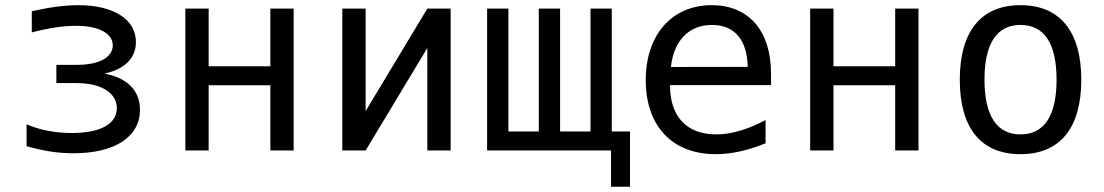

<svg xmlns="http://www.w3.org/2000/svg" viewBox="-20 -580 4254 740"><path d="M263.2 10.7C425.3 10.7 519.5 -54.2 519.5 -156.7C519.5 -233.9 466.3 -281.2 382.3 -296.4C460 -312.5 503.9 -356 503.9 -418C503.9 -504.9 418.5 -560.1 281.7 -560.1C230 -560.1 170.9 -552.2 102.5 -536.6V-455.1C170.4 -472.7 226.6 -480.5 272.5 -480.5C364.3 -480.5 414.6 -449.7 414.6 -405.3C414.6 -361.3 366.2 -330.1 277.8 -330.1H197.3V-259.8H274.4C371.6 -259.8 430.2 -221.2 430.2 -163.1C430.2 -104 370.1 -67.4 256.8 -67.4C192.9 -67.4 131.8 -79.1 82.5 -101.1V-16.6C148.9 2.4 205.1 10.7 263.2 10.7Z M694.3 0H784.2V-251.5H1022V0H1111.8V-546.9H1022V-324.7H784.2V-546.9H694.3Z M1299.3 0H1389.2L1627 -395V0H1716.8V-546.9H1627L1389.2 -151.9V-546.9H1299.3Z M2335 139.6H2408.2V-73.2H2337.9V-546.9H2255.9V-73.2H2138.7V-546.9H2056.6V-73.2H1939.5V-546.9H1857.4V0H2335Z M2738.8 14.2C2799.3 14.2 2862.3 0 2930.7 -27.8V-117.2C2859.9 -80.1 2798.3 -62 2740.2 -62C2627.9 -62 2562.5 -129.9 2562.5 -249V-252H2951.7V-295.9C2951.7 -459.5 2867.2 -560.1 2723.1 -560.1C2570.8 -560.1 2468.8 -447.3 2468.8 -271C2468.8 -95.2 2569.8 14.2 2738.8 14.2ZM2565.9 -321.8C2576.7 -424.8 2636.2 -483.9 2724.1 -483.9C2812.5 -483.9 2859.9 -424.3 2861.8 -322.3Z M3102.5 0H3192.4V-251.5H3430.2V0H3520V-546.9H3430.2V-324.7H3192.4V-546.9H3102.5Z M3913.1 14.2C4065.4 14.2 4147.5 -86.4 4147.5 -272.5C4147.5 -459 4064.9 -560.1 3913.1 -560.1C3761.2 -560.1 3679.2 -459 3679.2 -272.5C3679.2 -85.9 3761.2 14.2 3913.1 14.2ZM3913.1 -62C3821.8 -62 3774.4 -134.3 3774.4 -272.9C3774.4 -412.1 3821.8 -483.9 3913.1 -483.9C4004.9 -483.9 4052.2 -412.1 4052.2 -272.9C4052.2 -134.3 4004.9 -62 3913.1 -62Z"/></svg>

Font: Hack
Style: Regular
Weight: 400
Monospace: yes
Designer: Christopher Simpkins
Foundry: Christopher Simpkins
Version: Version 2.010